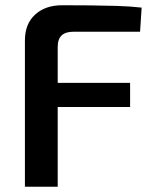

<svg xmlns="http://www.w3.org/2000/svg" viewBox="-20 -712 589 732"><path d="M217 -692Q268 -692 320.5 -691.5Q373 -691 424.5 -689.5Q476 -688 520 -683L514 -591H260Q230 -591 215 -577Q200 -563 200 -533V0H75V-558Q75 -621 114 -656.5Q153 -692 217 -692ZM92 -396H476V-304H92Z"/></svg>

Font: Exo 2 SemiBold
Style: Regular
Weight: 600
Designer: Natanael Gama
Foundry: Natanael Gama
Version: Version 2.010